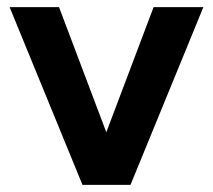

<svg xmlns="http://www.w3.org/2000/svg" viewBox="-20 -520 599 540"><path d="M7 -500H146L279 -148L412 -500H552L347 0H212Z"/></svg>

Font: Oak Sans
Style: Bold
Weight: 700
Designer: Erik Kennedy, Walven
Foundry: Erik Kennedy, Walven
Version: Version 1.000